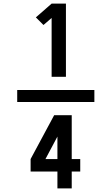

<svg xmlns="http://www.w3.org/2000/svg" viewBox="-20 -870 616 1060"><path d="M265 -446H344V-850H265L178 -774L220 -732L265 -771ZM75 -307H501V-373H75ZM297 170H376V77H423V8H376V-234H279L149 8V77H297ZM231 8 297 -116V8Z"/></svg>

Font: Iosevka Sparkle Medium
Style: Regular
Weight: 500
Designer: Belleve Invis
Foundry: Belleve Invis
Version: Version 4.5.0; ttfautohint (v1.8.3)